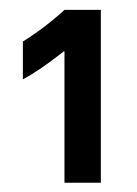

<svg xmlns="http://www.w3.org/2000/svg" viewBox="-20 -829 283 397"><path d="M113.3 -808.6H188.5V-451.2H113.3V-722.7H111.8Q62.5 -683.6 27.3 -665V-743.2Q72.3 -771 113.3 -808.6Z"/></svg>

Font: Wanted Sans Medium
Style: Regular
Weight: 500
Designer: Original Design by Kil Hyung-jin and Kang Hanbin, Wanted Lab, Inc; Hangeul from Source Han Sans by Jang Soo-young and Ka
Foundry: Wanted Lab, Inc.
Version: Version 1.001